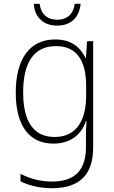

<svg xmlns="http://www.w3.org/2000/svg" viewBox="-20 -747 603 1012"><path d="M281 -612C353 -612 398 -654 405 -727H374C367 -674 335 -643 282 -643C229 -643 195 -674 189 -727H158C163 -653 211 -612 281 -612ZM254 245C409 245 471 164 471 31V-530H439L433 -441H431C403 -497 358 -539 271 -539C134 -539 63 -433 63 -259C63 -82 136 10 262 10C348 10 408 -34 433 -109H436C433 -72 433 -47 433 -14V28C433 141 383 210 255 210C191 210 133 193 88 169V209C132 230 186 245 254 245ZM268 -25C158 -25 102 -105 102 -260C102 -412 155 -504 275 -504C392 -504 434 -417 434 -294V-242C434 -132 396 -25 268 -25Z"/></svg>

Font: Noto Sans Mono SemiCondensed ExtraLight
Style: Regular
Weight: 200
Width: 4
Designer: Monotype Design Team
Foundry: Monotype Imaging Inc.
Version: Version 2.014